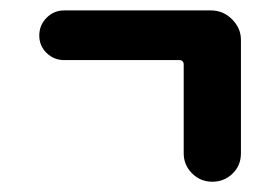

<svg xmlns="http://www.w3.org/2000/svg" viewBox="-20 -482 540 370"><path d="M103.5 -366.2Q84 -366.2 69.8 -379.9Q55.7 -393.6 55.7 -413.6Q55.7 -433.6 69.8 -447.8Q84 -461.9 103.5 -461.9H386.7Q410.2 -461.9 427.2 -444.8Q444.3 -427.7 444.3 -405.3V-186.5Q444.3 -163.1 428.2 -147.5Q412.1 -131.8 389.2 -131.8Q366.2 -131.8 350.1 -147.9Q334 -164.1 334 -186.5V-357.4Q334 -366.2 325.2 -366.2Z"/></svg>

Font: Rounded Mgen+ 1m medium
Style: Regular
Weight: 500
Designer: [Source Han Sans]
Ryoko NISHIZUKA  (kana & ideographs); Paul D. Hunt (Latin, Greek & Cyrillic); Wenlong ZHANG  (bopomofo
Version: Version 1.059.20150602